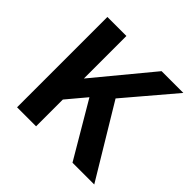

<svg xmlns="http://www.w3.org/2000/svg" viewBox="-165 -826 992 992"><g transform="rotate(45 331.5 -330.0)"><path d="M639 -660 346 -315 335 -329 178 -142 155 -267 480 -660ZM223 -660V0H84V-660ZM387 -433 648 0H489L280 -355Z"/></g></svg>

Font: Kantumruy Pro SemiBold
Style: Regular
Weight: 600
Version: Version 1.002